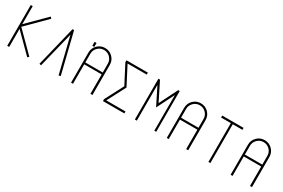

<svg xmlns="http://www.w3.org/2000/svg" viewBox="86 -1694 4005 2720"><g transform="rotate(30 2088.0 -333.5)"><path d="M125 -333 436 -22 414 0 119 -295V0H87V-667H119V-372L414 -667L436 -644Z M927 0 784 -584 640 0 610 -8 771 -667H796L958 -8Z M1430 -616Q1481 -565 1481 -492V0H1448V-318H1163V0H1131V-492Q1131 -565 1182 -616Q1233 -667 1306 -667Q1379 -667 1430 -616ZM1448 -492Q1448 -551 1407 -593Q1365 -635 1306 -635Q1247 -635 1205 -593Q1163 -551 1163 -492V-349H1448ZM1163 -667V-603H1131V-667Z M2003 0H1653V-32L1810 -333L1653 -635V-667H2003V-635H1689L1846 -333L1689 -32H2003Z M2207 0H2175V-667H2201L2350 -369L2499 -667H2524V0H2493V-584L2350 -298L2207 -584Z M2996 -616Q3047 -565 3047 -492V0H3014V-318H2729V0H2697V-492Q2697 -565 2748 -616Q2799 -667 2872 -667Q2945 -667 2996 -616ZM3014 -492Q3014 -551 2973 -593Q2931 -635 2872 -635Q2813 -635 2771 -593Q2729 -551 2729 -492V-349H3014Z M3568 -667V-635H3410V0H3378V-635H3219V-667Z M4040 -616Q4091 -565 4091 -492V0H4058V-318H3773V0H3741V-492Q3741 -565 3792 -616Q3843 -667 3916 -667Q3989 -667 4040 -616ZM4058 -492Q4058 -551 4017 -593Q3975 -635 3916 -635Q3857 -635 3815 -593Q3773 -551 3773 -492V-349H4058Z"/></g></svg>

Font: Zector
Style: Regular
Weight: 400
Designer: GGBot
Version: 0.72